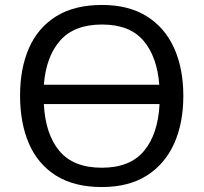

<svg xmlns="http://www.w3.org/2000/svg" viewBox="-20 -745 822 775"><path d="M720 -358Q720 -247 682.5 -164.5Q645 -82 572 -36Q499 10 391 10Q280 10 206.5 -36Q133 -82 97 -165Q61 -248 61 -359Q61 -469 97 -551Q133 -633 206.5 -679Q280 -725 392 -725Q499 -725 572 -679.5Q645 -634 682.5 -551.5Q720 -469 720 -358ZM392 -646Q280 -646 223 -581.5Q166 -517 157 -403H623Q614 -517 558.5 -581.5Q503 -646 392 -646ZM391 -68Q505 -68 561.5 -136Q618 -204 624 -325H157Q163 -204 219.5 -136Q276 -68 391 -68Z"/></svg>

Font: Noto Sans Historical
Style: Regular
Weight: 400
Designer: Monotype Design Team
Foundry: Monotype Imaging Inc.
Version: Version 2.013; ttfautohint (v1.8.4.7-5d5b)